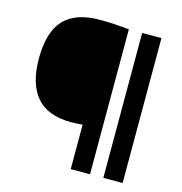

<svg xmlns="http://www.w3.org/2000/svg" viewBox="-110 -848 899 947"><g transform="rotate(15 340.0 -374.0)"><path d="M335.5 0V-227Q306.5 -224 275.5 -224Q157 -224 99.8 -291Q42.5 -358 42.5 -487Q42.5 -623 102.2 -685.8Q162 -748.5 283.5 -748.5Q323 -748.5 361.2 -746.2Q399.5 -744 434 -740V0ZM502 0V-740H600.5V0Z"/></g></svg>

Font: Encode Sans SemiExpanded SemiExpanded SemiBold
Style: Regular
Weight: 600
Width: 6
Designer: Multiple Designers
Foundry: Impallari Type
Version: Version 3.000; ttfautohint (v1.8.3) -l 8 -r 50 -G 200 -x 14 